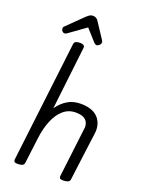

<svg xmlns="http://www.w3.org/2000/svg" viewBox="-197 -1176 962 1280"><g transform="rotate(20 284.5 -536.0)"><path d="M96 14Q82 14 75.5 10Q69 6 69 -6L171 -861Q173 -878 185 -882.5Q197 -887 215 -887Q228 -887 237 -882Q246 -877 246 -866L194 -416Q224 -459 264 -483Q304 -507 356 -507Q434 -507 473.5 -471Q513 -435 513 -374Q513 -371 512.5 -364Q512 -357 509.5 -338.5Q507 -320 502 -282Q497 -244 488.5 -178.5Q480 -113 467 -11Q465 5 450 9.5Q435 14 418 14Q405 14 398.5 10Q392 6 392 -6L434 -353Q436 -363 436 -368Q436 -441 346 -441Q295 -441 258 -409Q221 -377 198 -321.5Q175 -266 166 -195L143 -11Q141 5 127 9.5Q113 14 96 14ZM320 -910Q311 -910 299 -923L228 -1002L108 -916Q102 -911 93 -911Q83 -911 76 -919Q69 -927 69 -937Q69 -946 73 -950L180 -1055Q194 -1069 206 -1077.5Q218 -1086 233 -1086Q247 -1086 256 -1080Q265 -1074 272 -1063L343 -955Q349 -945 349 -940Q349 -928 339.5 -919Q330 -910 320 -910Z"/></g></svg>

Font: Kite One
Style: Regular
Weight: 400
Designer: Eduardo Rodriguez Tunni
Foundry: Eduardo Rodriguez Tunni
Version: Version 1.002; ttfautohint (v1.8.4.7-5d5b);gftools[0.9.23]